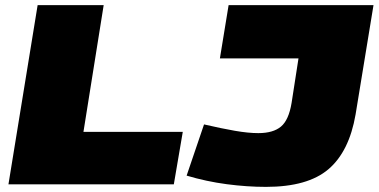

<svg xmlns="http://www.w3.org/2000/svg" viewBox="-20 -720 1479 750"><path d="M13 0 127 -700H385L306 -205H694L659 0ZM709 -34 777 -234Q846 -218 898 -209Q950 -200 989 -200Q1047 -200 1077.5 -225.5Q1108 -251 1119 -318L1146 -492H839L873 -700H1439L1369 -273Q1344 -128 1263 -59Q1182 10 1019 10Q945 10 865.5 -0.5Q786 -11 709 -34Z"/></svg>

Font: Georama Extended Black
Style: Italic
Weight: 900
Width: 7
Italic angle: -9°
Designer: Jean-Baptiste Levee
Foundry: Production Type
Version: Version 1.000